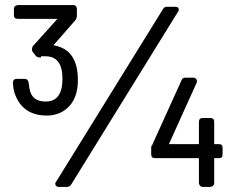

<svg xmlns="http://www.w3.org/2000/svg" viewBox="-20 -734 916 762"><path d="M46.9 -420.9H78.1Q91.8 -420.9 93.8 -404.3Q95.7 -387.7 97.7 -378.9Q107.4 -331.1 160.2 -331.1Q227.5 -330.1 228 -420.4Q228.5 -510.7 160.2 -510.7H142.6V-505.9Q129.9 -504.9 122.1 -511.7Q119.1 -517.6 115.2 -521.5Q106.4 -530.3 106.9 -537.6Q107.4 -544.9 109.4 -549.8L208 -659.2H50.8Q35.2 -659.2 35.2 -673.8V-698.2Q35.2 -711.9 50.8 -713.9H271.5Q278.3 -713.9 281.7 -709Q285.2 -704.1 285.2 -698.2V-670.9Q285.2 -664.1 280.3 -655.3L192.4 -554.7L208 -550.8Q289.1 -528.3 289.1 -416Q289.1 -349.6 254.9 -312.5Q220.7 -276.4 168 -275.4Q70.3 -274.4 39.1 -361.3Q33.2 -375 31.2 -405.3Q31.2 -420.9 46.9 -420.9ZM676.8 -707Q689.5 -707 689.5 -695.3Q689.5 -691.4 686.5 -687.5L262.7 -2Q255.9 7.8 246.1 7.8H211.9Q207 7.8 203.1 3.9Q199.2 0 199.2 -4.4Q199.2 -8.8 202.1 -11.7L627 -698.2Q632.8 -708 643.6 -707ZM594.7 -106.4Q580.1 -106.4 580.1 -121.1V-145.5Q580.1 -152.3 581.1 -156.2H583L700.2 -415Q704.1 -425.8 715.8 -425.8H748Q753.9 -425.8 757.8 -421.4Q761.7 -417 761.7 -413.1Q761.7 -409.2 760.7 -406.2L650.4 -162.1H654.3H769.5V-250Q769.5 -265.6 784.2 -265.6H815.4Q830.1 -265.6 830.1 -250V-162.1H848.6Q863.3 -162.1 863.3 -148.4V-121.1Q863.3 -105.5 848.6 -106.4H830.1V-7.8Q830.1 4.9 815.4 7.8H784.2Q778.3 7.8 773.9 2.9Q769.5 -2 769.5 -7.8V-106.4ZM50.8 -713.9Z"/></svg>

Font: BF_TEXT
Style: Regular
Weight: 400
Foundry: EA DICE
Version: Version 1.404